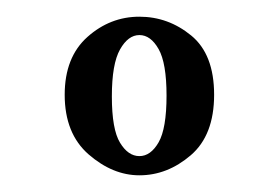

<svg xmlns="http://www.w3.org/2000/svg" viewBox="-20 -790 334 230"><path d="M147 -580Q115 -580 86.2 -605Q57.5 -630 57.5 -676.5Q57.5 -721.5 84.8 -745.8Q112 -770 147 -770Q181.5 -770 209 -747.5Q236.5 -725 236.5 -676.5Q236.5 -628 208.5 -604Q180.5 -580 147 -580ZM147 -603Q160.5 -603 170 -619.5Q179.5 -636 179.5 -675.5Q179.5 -714.5 170 -731.2Q160.5 -748 147 -748Q133.5 -748 123.8 -730.8Q114 -713.5 114 -674.5Q114 -635 123.8 -619Q133.5 -603 147 -603Z"/></svg>

Font: Imbue 50pt
Style: Bold
Weight: 700
Designer: Tyler Finck
Foundry: Etcetera Type Company
Version: Version 1.102; ttfautohint (v1.8.3)